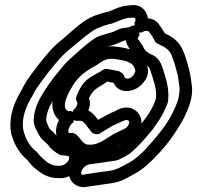

<svg xmlns="http://www.w3.org/2000/svg" viewBox="-20 -739 816 774"><path d="M336 -294C341 -306 346 -323 339 -343C342 -349 343 -352 347 -359C362 -381 380 -389 413 -410C420 -409 430 -407 438 -405C457 -364 504 -366 533 -384C551 -395 589 -429 573 -473C579 -470 583 -467 588 -449C600 -412 612 -382 609 -343C598 -306 575 -271 550 -241C553 -285 510 -322 457 -298L446 -292C432 -285 419 -281 401 -270C396 -267 386 -262 375 -256C367 -267 355 -284 336 -294ZM457 -453C452 -455 455 -453 455 -453C445 -455 420 -460 412 -461C405 -462 398 -460 393 -456C373 -441 333 -429 311 -396L305 -386C297 -374 294 -364 289 -353C285 -345 286 -334 291 -327C294 -323 290 -306 277 -297C277 -297 275 -293 274 -288C271 -290 266 -292 259 -291C251 -290 239 -299 242 -322C244 -340 256 -364 267 -383C287 -421 318 -449 358 -470C364 -473 371 -477 376 -481C395 -495 411 -503 433 -502C484 -497 512 -488 521 -468L525 -458C528 -451 520 -434 507 -426C496 -419 484 -423 483 -426L479 -436C476 -442 466 -449 457 -453ZM312 -56C318 -66 328 -74 338 -76L351 -78C384 -82 411 -86 441 -91C454 -92 460 -96 464 -98C472 -102 498 -114 513 -128C546 -157 571 -188 597 -219C597 -220 598 -221 598 -221C614 -244 634 -270 647 -303C650 -310 657 -321 658 -335C663 -387 646 -431 636 -463C629 -486 617 -510 589 -520C579 -524 567 -533 562 -541C553 -560 544 -570 540 -576C536 -582 531 -581 542 -597C542 -597 542 -603 541 -609C545 -607 550 -607 555 -610C568 -618 579 -613 580 -612C589 -600 598 -587 603 -576C605 -570 609 -566 615 -563C644 -550 662 -539 671 -518C676 -505 683 -487 687 -471L694 -445C699 -428 699 -417 702 -398L704 -384C704 -363 700 -339 693 -323L687 -308C676 -281 659 -252 642 -228L629 -211C615 -191 587 -161 570 -141C546 -116 527 -98 498 -82C469 -67 454 -56 426 -51C398 -47 365 -43 335 -38L322 -36L321 -35C307 -32 303 -40 312 -56ZM259 -29C266 0 295 21 330 14L343 12C373 7 403 4 434 -1C474 -8 497 -25 522 -38C558 -58 583 -82 607 -107C626 -126 652 -156 670 -181L683 -200C701 -227 720 -256 733 -289L739 -303C747 -322 757 -357 754 -388L752 -404C749 -424 748 -438 742 -459L735 -485C730 -502 725 -520 717 -537C702 -573 672 -592 644 -605C637 -617 627 -633 620 -642C609 -657 593 -664 576 -665C573 -695 548 -723 509 -718L496 -717C471 -714 453 -708 435 -699L420 -693C418 -692 415 -692 412 -691C387 -685 367 -679 346 -669C302 -648 252 -596 222 -573C188 -545 164 -514 140 -484L139 -483C117 -453 88 -420 68 -378C48 -344 22 -295 22 -237C22 -218 23 -203 30 -185C42 -148 61 -119 90 -94C99 -83 110 -68 124 -58C144 -41 172 -21 214 -21H220C234 -20 247 -23 259 -29ZM278 -255C282 -253 287 -251 295 -252C319 -255 322 -239 348 -208C356 -198 375 -194 386 -203C391 -207 414 -220 427 -228C440 -236 451 -239 468 -248L478 -252C488 -257 494 -255 496 -254C499 -253 505 -248 497 -234C492 -225 486 -222 478 -218L468 -213C458 -208 450 -205 437 -198C405 -178 379 -158 350 -156C328 -155 324 -156 310 -171C301 -181 287 -206 267 -203C262 -202 260 -203 259 -203C258 -203 251 -207 259 -225C263 -233 266 -239 275 -245C275 -245 276 -249 278 -255ZM208 -192C193 -210 180 -217 176 -227C170 -243 166 -251 166 -256C168 -284 178 -308 192 -331C188 -303 196 -274 218 -255C209 -239 202 -213 208 -192ZM504 -540C482 -547 458 -550 437 -552C428 -553 420 -552 412 -551C425 -554 441 -558 456 -565C470 -571 478 -575 487 -577C489 -564 496 -551 504 -540ZM471 -159C466 -156 460 -153 454 -150C460 -154 464 -156 471 -159ZM524 -636C516 -639 503 -629 495 -628L483 -627C462 -625 447 -615 437 -611C423 -605 395 -601 370 -589C351 -580 311 -545 301 -536C279 -516 251 -494 229 -466C204 -436 182 -409 160 -374C142 -345 119 -309 116 -260C114 -234 127 -216 130 -209C144 -175 170 -162 177 -151C187 -136 205 -124 219 -116C225 -113 235 -112 243 -112C259 -110 255 -111 257 -108C260 -103 260 -98 254 -89C246 -78 234 -71 221 -71H214C188 -71 174 -81 156 -97C148 -104 137 -115 129 -126C128 -128 125 -129 124 -130C103 -147 87 -171 78 -201C75 -212 72 -217 72 -237C72 -281 91 -321 111 -353C111 -354 112 -354 112 -355C127 -387 156 -422 179 -453C204 -483 227 -512 254 -535C287 -561 338 -608 368 -623C386 -631 401 -637 422 -642C429 -643 432 -644 441 -648L454 -653C469 -659 482 -665 500 -667L513 -668H515C525 -670 531 -659 522 -647C522 -647 522 -643 524 -636Z"/></svg>

Font: Dictator
Style: Stencil
Weight: 500
Version: Version MIL.1277